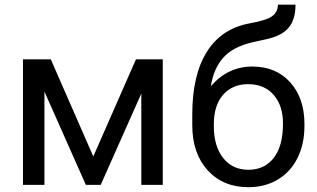

<svg xmlns="http://www.w3.org/2000/svg" viewBox="-20 -778 1334 808"><path d="M372.6 -119.6 193.8 -528.3H76.7V0H167V-392.6L341.3 0H403.8L574.7 -384.3V0H665V-528.3H552.2Z M1042 -498C973.3 -498 915 -470.4 867.2 -415C875.3 -465.2 892.8 -505.3 919.7 -535.4C946.5 -565.5 986.8 -586.9 1040.5 -599.6L1107.9 -614.7C1148.3 -624.2 1177.7 -640.3 1196 -663.1C1214.4 -685.9 1223.6 -717.6 1223.6 -758.3H1149.4C1149.4 -737.8 1141.4 -721.7 1125.5 -710C1109.5 -698.2 1078.8 -688.3 1033.2 -680.2C952.8 -665.9 892 -626 850.8 -560.5C809.7 -495.1 789.1 -406.9 789.1 -295.9V-252C789.1 -172.2 810.7 -108.6 854 -61.3C897.3 -13.9 954.4 9.8 1025.4 9.8C1072.3 9.8 1113.7 -1.1 1149.7 -22.7C1185.6 -44.4 1213.2 -74.8 1232.4 -114C1251.6 -153.2 1261.2 -197.8 1261.2 -247.6V-255.9C1261.2 -328.5 1241.3 -387 1201.4 -431.4C1161.5 -475.8 1108.4 -498 1042 -498ZM1024.4 -423.8C1069.7 -423.8 1105.4 -408.8 1131.6 -378.7C1157.8 -348.6 1170.9 -308.6 1170.9 -258.8C1170.9 -195 1157.9 -146.5 1131.8 -113.3C1105.8 -80.1 1070.3 -63.5 1025.4 -63.5C980.8 -63.5 945.4 -80 919.2 -113C893 -146.1 879.9 -190.9 879.9 -247.6V-255.4C879.9 -308.1 892.9 -349.4 918.9 -379.2C945 -408.9 980.1 -423.8 1024.4 -423.8Z"/></svg>

Font: Roboto1
Style: rg
Weight: 400
Designer: Google
Version: Version 2.137; 2017